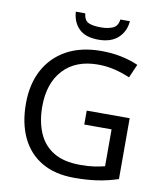

<svg xmlns="http://www.w3.org/2000/svg" viewBox="-98 -997 924 1087"><g transform="rotate(10 364.0 -454.0)"><path d="M407 -377H654V-27Q596 -8 537 1Q478 10 403 10Q292 10 216 -34.5Q140 -79 100.5 -161.5Q61 -244 61 -357Q61 -469 105 -551Q149 -633 231.5 -678.5Q314 -724 431 -724Q491 -724 544.5 -713Q598 -702 644 -682L610 -604Q572 -621 524.5 -633Q477 -645 426 -645Q298 -645 226.5 -568Q155 -491 155 -357Q155 -272 182.5 -206.5Q210 -141 269 -104.5Q328 -68 424 -68Q471 -68 504 -73Q537 -78 564 -85V-297H407ZM560 -918Q555 -858 514.5 -821Q474 -784 402 -784Q328 -784 290.5 -820.5Q253 -857 249 -918H303Q308 -877 333 -866Q358 -855 404 -855Q443 -855 471.5 -867Q500 -879 505 -918Z"/></g></svg>

Font: Noto Sans Soyombo
Style: Regular
Weight: 400
Designer: Monotype Design Team
Foundry: Monotype Imaging Inc.
Version: Version 2.001; ttfautohint (v1.8.4.7-5d5b)